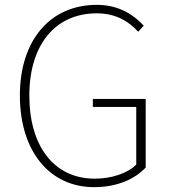

<svg xmlns="http://www.w3.org/2000/svg" viewBox="-20 -759 701 792"><path d="M368 13C463 13 536 -20 581 -68V-351H363V-318H542V-80C506 -44 440 -22 371 -22C202 -22 101 -157 101 -365C101 -573 207 -704 379 -704C460 -704 513 -669 550 -628L573 -653C536 -693 476 -739 379 -739C188 -739 62 -594 62 -365C62 -136 184 13 368 13Z"/></svg>

Font: Genne Gothic ExtraLight
Style: Regular
Weight: 250
Designer: Ryoko NISHIZUKA (kana & ideographs); Paul D. Hunt (Latin, Greek & Cyrillic); Wenlong ZHANG (bopomofo); Sandoll Communica
Foundry: Adobe Systems Incorporated
Version: Version 1.004;PS 1.004;hotconv 16.6.51;makeotf.lib2.5.65220